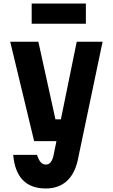

<svg xmlns="http://www.w3.org/2000/svg" viewBox="-20 -852 640 1091"><path d="M38 -615H198L295 -174H367L341 -50H174ZM563 -615 421 62Q403 139 357 179Q311 219 240 219Q156 219 109.5 171Q63 123 55 28H190Q200 57 211.5 70Q223 83 241 83Q257 83 267.5 70.5Q278 58 284 32L416 -615ZM160 -717V-832H468V-717Z"/></svg>

Font: Martian Mono Condensed
Style: Bold
Weight: 700
Width: 3
Designer: Roman Shamin
Foundry: Evil Martians
Version: Version 1.000